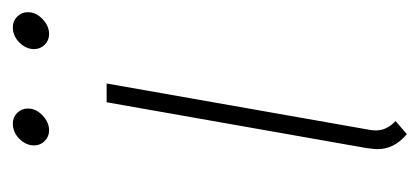

<svg xmlns="http://www.w3.org/2000/svg" viewBox="-202 -458 670 307"><g transform="rotate(-90 133.5 -305.0)"><path d="M48 -37Q48 -42 50 -56L123 -470H153L79 -50Q78 -46 78 -39Q78 -22 93 -8L72 10Q48 -10 48 -37ZM54 -586Q54 -599 64.5 -609.5Q75 -620 89 -620Q99 -620 106 -613Q113 -606 113 -596Q113 -583 102 -572.5Q91 -562 78 -562Q68 -562 61 -569Q54 -576 54 -586ZM208 -586Q208 -599 218.5 -609.5Q229 -620 243 -620Q253 -620 260 -613Q267 -606 267 -596Q267 -583 256 -572.5Q245 -562 232 -562Q222 -562 215 -569Q208 -576 208 -586Z"/></g></svg>

Font: KoHo ExtraLight
Style: Italic
Weight: 275
Italic angle: -10°
Version: Version 1.000; ttfautohint (v1.6)